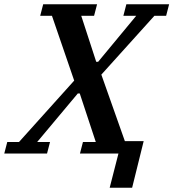

<svg xmlns="http://www.w3.org/2000/svg" viewBox="-65 -718 811 898"><path d="M489 0H309L323 -54H383L308 -281H299L109 -54H169L155 0H-45L-31 -54H24L282 -341L178 -644H123L137 -698H389L375 -644H315L385 -429H394L572 -644H512L526 -698H726L712 -644H657L409 -369L519 -58H607L553 160H448Z"/></svg>

Font: IBM Plex Serif SmBld
Style: Italic
Weight: 600
Italic angle: -14°
Designer: Mike Abbink, Paul van der Laan, Pieter van Rosmalen
Foundry: Bold Monday
Version: Version 3.001